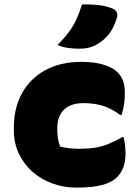

<svg xmlns="http://www.w3.org/2000/svg" viewBox="-20 -842 640 875"><path d="M350 -560Q412 -560 453 -547Q494 -534 514 -514Q531 -498 540 -475.5Q549 -453 549 -416Q549 -392 545.5 -367Q542 -342 534 -318H528Q484 -350 445.5 -361Q407 -372 360 -372Q302 -372 271.5 -342Q241 -312 241 -258V-250Q241 -231 244 -211.5Q247 -192 254 -174Q293 -164 343 -164Q383 -164 414 -169Q445 -174 474 -186Q503 -198 537 -217H543Q552 -183 552 -143Q552 -106 542.5 -80.5Q533 -55 514 -35Q490 -11 446 1Q402 13 328 13Q272 13 221 -5Q170 -23 130 -57.5Q90 -92 66.5 -140.5Q43 -189 43 -250V-260Q43 -350 80.5 -417.5Q118 -485 187 -522.5Q256 -560 350 -560ZM354 -822Q389 -823 426.5 -819Q464 -815 493 -803Q509 -796 513 -783.5Q517 -771 512 -758Q498 -714 476 -686Q454 -658 419 -638Q405 -630 385.5 -625Q366 -620 340 -620Q318 -620 291 -623.5Q264 -627 242 -637Q273 -668 293.5 -695.5Q314 -723 328 -753.5Q342 -784 354 -822Z"/></svg>

Font: Recursive Mn Csl St Blk
Style: Regular
Weight: 900
Monospace: yes
Version: Version 1.079;hotconv 1.0.112;makeotfexe 2.5.65598; ttfautoh